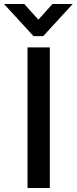

<svg xmlns="http://www.w3.org/2000/svg" viewBox="-66 -936 382 956"><path d="M101 -756 -46 -916H55L125 -838L195 -916H296L149 -756ZM71 -700H182V0H71Z"/></svg>

Font: Haskoy SemiBold
Style: Regular
Weight: 600
Designer: Ertekin Erdin
Foundry: Ertekin Erdin
Version: Version 1.500; ttfautohint (v1.8.3)